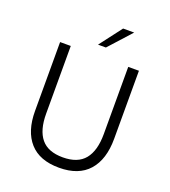

<svg xmlns="http://www.w3.org/2000/svg" viewBox="-159 -1007 1001 1130"><g transform="rotate(20 342.0 -442.5)"><path d="M310.1 -752 416.5 -891.6H485.8L359.4 -752ZM341.3 7.3Q219.2 7.3 157.2 -62.3Q95.2 -131.8 95.2 -258.8V-689.9H162.1V-266.1Q162.1 -163.1 205.3 -110.4Q248.5 -57.6 341.3 -57.6Q434.6 -57.6 478.3 -111.1Q522 -164.6 522 -268.6V-689.9H588.9V-264.2Q588.9 -134.3 526.4 -63.5Q463.9 7.3 341.3 7.3Z"/></g></svg>

Font: HK Grotesk Legacy
Style: Regular
Weight: 400
Designer: Alfredo Marco Pradil
Foundry: Hanken Design Co.
Version: Version 2.022;PS 002.022;hotconv 1.0.88;makeotf.lib2.5.64775